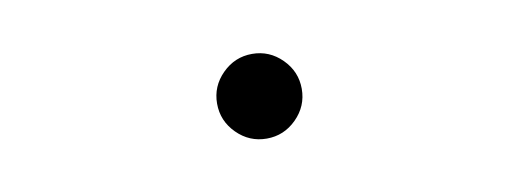

<svg xmlns="http://www.w3.org/2000/svg" viewBox="-31 -624 1062 393"><g transform="rotate(-10 500.0 -427.0)"><path d="M412 -427Q412 -391 438 -365Q464 -339 500 -339Q536 -339 562 -365Q588 -391 588 -427Q588 -463 562 -489Q536 -515 500 -515Q464 -515 438 -489Q412 -463 412 -427Z"/></g></svg>

Font: Sawarabi Gothic
Style: Regular
Weight: 400
Designer: mshio (mshio@users.sourceforge.jp)
Version: Version 20141215